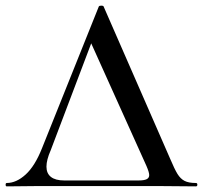

<svg xmlns="http://www.w3.org/2000/svg" viewBox="-27 -661 721 682"><path d="M-3 -11Q31 -11 64 -41Q97 -71 122 -134L324 -638Q326 -641 333 -641Q340 -641 341 -638L577 -98Q593 -60 603.5 -43Q614 -26 628.5 -18.5Q643 -11 669 -11Q674 -11 674 -5Q674 1 669 1L550 0H97L-3 1Q-7 1 -7 -5Q-7 -11 -3 -11ZM465 -20Q485 -20 494 -24.5Q503 -29 503 -39Q503 -49 493 -72L297 -507L153 -127Q138 -93 138 -69Q138 -45 154 -32.5Q170 -20 201 -20Z"/></svg>

Font: Cormorant Upright SemiBold
Style: Regular
Weight: 600
Designer: Christian Thalmann (Catharsis Fonts)
Foundry: Catharsis Fonts
Version: Version 3.302